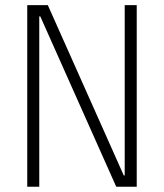

<svg xmlns="http://www.w3.org/2000/svg" viewBox="-20 -713 626 733"><path d="M423.8 0H502V-693.4H456.1V-43H452.6L162.6 -693.4H84V0H129.9V-650.4H133.8Z"/></svg>

Font: Cascadia Code PL ExtraLight
Style: Regular
Weight: 200
Monospace: yes
Designer: Aaron Bell
Foundry: Saja Typeworks
Version: Version 2404.023